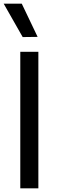

<svg xmlns="http://www.w3.org/2000/svg" viewBox="-20 -1021 318 1041"><path d="M188 0H90V-740H188ZM184 -821 103 -820 0 -1001H98Z"/></svg>

Font: Be Vietnam Pro Variable Thin
Style: Regular
Weight: 100
Designer: Lam Bao, Tony Le, Vietanh Nguyen
Foundry: Yellow Type Foundry
Version: Version 1.002